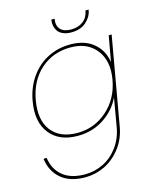

<svg xmlns="http://www.w3.org/2000/svg" viewBox="-141 -818 953 1177"><g transform="rotate(-15 335.5 -230.0)"><path d="M60.1 -270Q74.7 -354.5 119.4 -417.7Q164.1 -481 229.5 -513.9Q294.9 -546.9 372.1 -546.9Q464.8 -546.9 520.5 -499Q576.2 -451.2 585.9 -377L615.2 -540H633.8L535.2 20Q522 95.2 477.8 151.9Q433.6 208.5 375 236.3Q316.4 264.2 252.9 264.2Q155.8 264.2 99.6 216.6Q43.5 168.9 33.2 87.9H53.2Q63 160.6 114.3 203.4Q165.5 246.1 255.9 246.1Q317.4 246.1 372.1 219Q426.8 191.9 465.3 139.9Q503.9 87.9 516.1 20L547.9 -164.1Q513.2 -89.4 440.2 -41.3Q367.2 6.8 273.9 6.8Q156.2 6.8 97.2 -67.9Q38.1 -142.6 60.1 -270ZM369.1 -528.8Q257.3 -528.8 179 -459.5Q100.6 -390.1 80.1 -270Q59.1 -149.4 112.3 -80.3Q165.5 -11.2 276.9 -11.2Q383.8 -11.2 465.1 -82.8Q546.4 -154.3 566.9 -270Q587.4 -385.7 531.7 -457.3Q476.1 -528.8 369.1 -528.8ZM536.1 -720.2Q529.3 -679.2 493.9 -647.7Q458.5 -616.2 399.9 -616.2Q369.6 -616.2 347.7 -625.5Q325.7 -634.8 314.9 -650.4Q304.2 -666 300.5 -683.6Q296.9 -701.2 299.8 -720.2L300.8 -724.1H320.8Q313.5 -681.2 335 -657.5Q356.4 -633.8 402.8 -633.8Q449.2 -633.8 479.5 -657.5Q509.8 -681.2 517.1 -724.1H537.1Z"/></g></svg>

Font: SVN-Poppins Thin
Style: Italic
Weight: 100
Italic angle: -10°
Designer: Ninad Kale (Devanagari), Jonny Pinhorn (Latin)
Foundry: Indian Type Foundry
Version: Version 3.002 2017